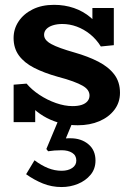

<svg xmlns="http://www.w3.org/2000/svg" viewBox="-20 -504 545 794"><path d="M301.8 14Q267.3 14 234.8 6.4Q202.4 -1.2 173.3 -16.4Q144.3 -31.5 119.9 -53.6Q95.5 -75.8 77.5 -105L125.6 -106.3V1H36.4V-153.8L90 -158.2Q110.9 -133.1 143.2 -111.7Q175.4 -90.4 211.5 -77.8Q247.7 -65.2 280 -65.2Q302.3 -65.2 317.8 -70.3Q333.4 -75.4 341.8 -85.5Q350.2 -95.6 350.2 -109.1Q350.2 -120.7 343.4 -130.8Q336.7 -140.8 321.6 -149.5Q306.5 -158.2 281.3 -167.5Q256.2 -176.8 218.8 -186.6Q162.1 -202.5 121.2 -223.4Q80.3 -244.3 58.3 -274.4Q36.2 -304.6 36.2 -346.6Q36.2 -384.5 57 -415.6Q77.7 -446.7 115.1 -465.3Q152.6 -484 203.4 -484Q247.1 -484 285.5 -470.9Q323.8 -457.8 354.7 -431.8Q385.6 -405.8 406.8 -366.7L362.1 -364.9V-471H450.7V-317.2L397 -311.8Q378.5 -341.6 352.6 -362.5Q326.6 -383.3 297.2 -394.1Q267.8 -404.8 237.7 -404.8Q215.8 -404.8 198.6 -399.3Q181.4 -393.9 171.8 -383.8Q162.3 -373.7 162.3 -360.2Q162.3 -348.8 169.6 -339.5Q176.8 -330.2 192.1 -321.8Q207.4 -313.4 231.4 -304.8Q255.3 -296.2 288.3 -286.8Q344.1 -270.9 386.5 -249.1Q428.9 -227.3 452.6 -196.1Q476.2 -165 476.2 -120.3Q476.2 -80.3 453.2 -50Q430.2 -19.6 390.9 -2.8Q351.5 14 301.8 14ZM234.8 269.5Q193.6 269.5 157.3 254.8Q120.9 240 88 216.5L122.7 158.8Q151.1 180.1 178.7 191.2Q206.3 202.2 234.8 202.2Q261.6 202.2 278.6 190.7Q295.6 179.3 295.6 159.9Q295.6 138.7 278.5 128Q261.4 117.3 234.9 117.3Q218.2 117.3 205.1 118.4Q192 119.5 179 121.5L171.7 112.2L224.1 -13H286.1L252.4 68.3Q255.8 68.1 260.8 67.9Q265.9 67.8 271.3 67.8Q316 67.8 345.4 92.4Q374.9 116.9 374.9 159.9Q374.9 194.4 354.5 218.9Q334.1 243.4 302.2 256.5Q270.3 269.5 234.8 269.5Z"/></svg>

Font: BioRhyme ExtraBold
Style: Regular
Weight: 800
Designer: Aoife Mooney
Foundry: Aoife Mooney Type
Version: Version 1.600;gftools[0.9.33]